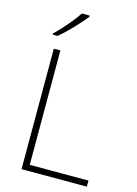

<svg xmlns="http://www.w3.org/2000/svg" viewBox="-139 -1024 787 1099"><g transform="rotate(15 255.0 -475.0)"><path d="M102 0V-714H141V-36H489V0ZM251 -942Q238 -926 221 -906.5Q204 -887 184 -866Q164 -845 143.5 -825.5Q123 -806 104 -790H75V-797Q96 -817 121 -844.5Q146 -872 169 -900.5Q192 -929 205 -950H251Z"/></g></svg>

Font: Noto Sans Cham ExtraLight
Style: Regular
Weight: 250
Version: Version 2.002